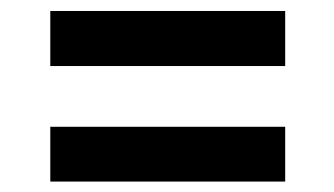

<svg xmlns="http://www.w3.org/2000/svg" viewBox="-20 -515 617 355"><path d="M507.3 -392.9H73V-494.7H507.3ZM507.3 -179.3H73V-280.6H507.3Z"/></svg>

Font: Vazir FD Medium
Style: Regular
Weight: 500
Foundry: DejaVu fonts team - Redesigned by Saber Rastikerdar
Version: Version 21.10;October 20, 2019;FontCreator 12.0.0.2547 64-bi